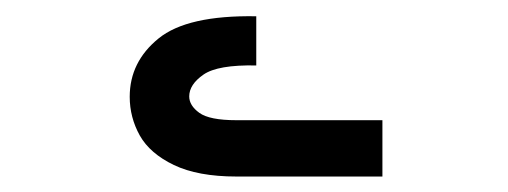

<svg xmlns="http://www.w3.org/2000/svg" viewBox="-20 -391 640 242"><path d="M218.5 -269.5Q218.5 -258 231.2 -248.8Q244 -239.5 278 -239.5H462V-168.5H278Q229.5 -168.5 199.2 -183Q169 -197.5 156.2 -220.2Q143.5 -243 143.5 -269Q143.5 -313 179.8 -342.5Q216 -372 303 -370.5V-308.5Q254.5 -309.5 236.5 -297Q218.5 -284.5 218.5 -269.5Z"/></svg>

Font: JuliaMono
Style: Bold Italic
Weight: 700
Italic angle: -9°
Monospace: yes
Designer: cormullion
Foundry: corm
Version: Version 0.057; ttfautohint (v1.8.4)